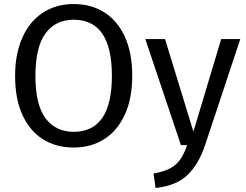

<svg xmlns="http://www.w3.org/2000/svg" viewBox="-20 -721 1224 954"><path d="M637 -344Q637 -232 600.5 -152Q564 -72 498.5 -30Q433 12 346 12Q259 12 193.5 -29Q128 -70 91.5 -150Q55 -230 55 -343Q55 -454 91.5 -535Q128 -616 194 -658.5Q260 -701 346 -701Q433 -701 498.5 -659.5Q564 -618 600.5 -538Q637 -458 637 -344ZM156 -343Q156 -200 206.5 -133Q257 -66 346 -66Q536 -66 536 -344Q536 -623 346 -623Q256 -623 206 -555Q156 -487 156 -343ZM998 3Q967 95 911.5 148.5Q856 202 753 213L743 141Q795 132 826 115Q857 98 875.5 71.5Q894 45 910 0H879L702 -527H800L941 -67L1079 -527H1174Z"/></svg>

Font: FiraGOUPP
Style: Medium
Weight: 400
Designer: bBox Type
Foundry: bBox Type GmbH
Version: Version 1.001